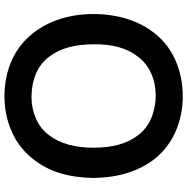

<svg xmlns="http://www.w3.org/2000/svg" viewBox="-10 -796 821 841"><g transform="rotate(90 400.5 -375.5)"><path d="M128 -106.5Q84 -161 62.8 -229.2Q41.5 -297.5 41.5 -375Q41.5 -452.5 62.8 -521.5Q84 -590.5 128 -645Q174.5 -703.5 246.5 -734.5Q319 -765.5 401 -765.5Q484 -765.5 554.8 -734.8Q625.5 -704 674 -645Q757 -540.5 759.5 -375Q758.5 -295 738.5 -228.2Q718.5 -161.5 674 -106.5Q625.5 -46 553 -15Q482.5 15.5 401 15.5Q319 15.5 246.5 -15.5Q175.5 -47 128 -106.5ZM574 -182.5Q627 -252.5 627 -375Q627 -498 574 -567.5Q559.5 -587.5 540.2 -602.5Q521 -617.5 498 -627.2Q475 -637 449.5 -642Q424 -647 397 -647Q345.5 -647 300.5 -626.8Q255.5 -606.5 227 -567.5Q172 -496.5 174 -375Q174 -252 227 -182.5Q256 -142 302.8 -122.5Q349.5 -103 405 -103Q455.5 -103 500.5 -123Q546 -143 574 -182.5Z"/></g></svg>

Font: Russisch Sans
Style: Bold
Weight: 700
Designer: Michael Sharanda (font) & Cristiano Sobral (main changes)
Foundry: Michael Sharanda
Version: Version 2.00;September 8, 2020;FontCreator 13.0.0.2681 64-bi